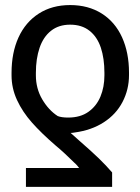

<svg xmlns="http://www.w3.org/2000/svg" viewBox="-20 -557 552 755"><path d="M82 177.7H420.9V121.1C405.3 102.9 387.7 84.3 368.2 65.4C348.6 46.5 323.9 24.1 293.9 -2C285.5 -9.1 273.4 -19.9 257.8 -34.2C260.4 -34.2 262.9 -34.3 265.1 -34.7C267.4 -35 270.5 -35.5 274.4 -36.1C318 -42 356 -55.3 388.2 -76.2C420.4 -97 445 -123.7 461.9 -156.2C478.8 -188.8 487.3 -224 487.3 -261.7V-271.5C487.3 -323.6 478.2 -369.8 460 -410.2C441.7 -450.5 415 -481.8 379.9 -503.9C344.7 -526 303.4 -537.1 255.9 -537.1C208.3 -537.1 167.2 -525.9 132.3 -503.4C97.5 -481 71 -449.7 52.7 -409.7C34.5 -369.6 25.4 -323.2 25.4 -270.5V-260.7C25.4 -226.9 32.6 -194.5 46.9 -163.6C61.2 -132.6 80.7 -103.2 105.5 -75.2C130.2 -47.2 161.5 -16.9 199.2 15.6C209.6 24.1 221.7 34.7 235.4 47.4C249 60.1 261.4 71.9 272.5 83C277 86.9 280.8 90.7 283.7 94.2C286.6 97.8 289.1 100.9 291 103.5H82ZM376.5 -369.6C385.9 -341.3 390.6 -308.3 390.6 -270.5V-260.7C390.6 -230.1 385.4 -202.3 375 -177.2C364.6 -152.2 348.8 -132.2 327.6 -117.2C306.5 -102.2 279.9 -94.7 248 -94.7C230.5 -94.7 216.8 -96.7 207 -100.6C182.9 -116.2 162.6 -138.2 146 -166.5C129.4 -194.8 121.1 -226.2 121.1 -260.7V-270.5C121.1 -307.6 126 -340.5 135.7 -369.1C145.5 -397.8 160.5 -420.1 180.7 -436C200.8 -452 225.9 -460 255.9 -460C286.5 -460 311.8 -452 332 -436C352.2 -420.1 367 -397.9 376.5 -369.6Z"/></svg>

Font: Pretendard Variable
Style: Regular
Weight: 400
Designer: Base glyphs from Inter by Rasmus Andersson; Hangeul glyphs from Noto Sans CJK(Source Han Sans) by Jang Soo-young and Kan
Foundry: Kil Hyung-jin
Version: Version 1.309;Glyphs 3.2 (3225)